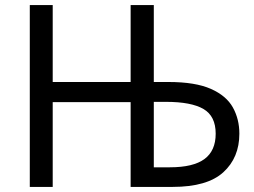

<svg xmlns="http://www.w3.org/2000/svg" viewBox="-20 -734 998 754"><path d="M97 0V-714H187V-412H493V-714H584V-412H642Q747 -412 808 -385Q869 -358 894.5 -312Q920 -266 920 -209Q920 -115 857 -57.5Q794 0 658 0H493V-333H187V0ZM584 -77H647Q739 -77 783 -109.5Q827 -142 827 -209Q827 -278 779 -306Q731 -334 632 -334H584Z"/></svg>

Font: Noto Sans IKEA
Style: Regular
Weight: 400
Designer: Monotype Design Team
Foundry: Monotype Imaging Inc.
Version: Version 2.001